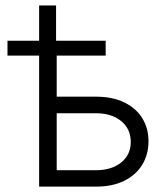

<svg xmlns="http://www.w3.org/2000/svg" viewBox="-20 -694 624 714"><path d="M7.8 -487.3V-542.5H373V-487.3ZM125.5 -542.5V-673.8H188.5V-542.5ZM179.2 -334.5H336.9Q398.4 -334.5 442.1 -313.2Q485.8 -292 509 -254.6Q532.2 -217.3 532.2 -168.5Q532.2 -119.6 509 -81.5Q485.8 -43.5 442.1 -21.7Q398.4 0 336.9 0H125.5V-541H190.9V-61H336.4Q395 -61 430.7 -89.8Q466.3 -118.7 466.3 -166Q466.3 -214.4 430.7 -243.7Q395 -272.9 336.4 -272.9H179.2Z"/></svg>

Font: Inter 17pt Light
Style: Regular
Weight: 300
Version: Version 4.001;git-66647c0bb